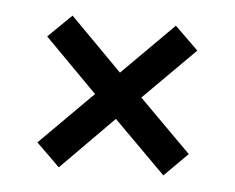

<svg xmlns="http://www.w3.org/2000/svg" viewBox="-34 -458 450 368"><g transform="rotate(5 191.5 -274.0)"><path d="M46 -172 148 -274 47 -376 92 -420 192 -319 291 -418 336 -374 237 -275 337 -175 292 -130 192 -230 91 -128Z"/></g></svg>

Font: Zilla Slab Medium
Style: Regular
Weight: 500
Designer: Typotheque.com
Foundry: Typotheque type foundry
Version: Version 1.1; 2017